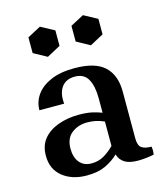

<svg xmlns="http://www.w3.org/2000/svg" viewBox="-106 -766 740 862"><g transform="rotate(-15 264.0 -335.0)"><path d="M192 15Q124 15 80 -20Q36 -55 36 -118Q36 -165 61 -195.5Q86 -226 129.5 -242Q173 -258 226 -258Q262 -258 287 -252.5Q312 -247 332 -239V-198Q296 -215 254 -215Q211 -215 181 -191.5Q151 -168 151 -120Q151 -79 171 -55.5Q191 -32 226 -32Q259 -32 285 -47.5Q311 -63 332 -85L340 -43Q314 -18 279 -1.5Q244 15 192 15ZM444 -307V-90Q444 -57 459 -46Q474 -35 505 -35Q508 -17 505 2Q486 6 466.5 8Q447 10 431 10Q390 10 368.5 -4Q347 -18 340 -43L332 -85V-306Q332 -362 314 -395Q296 -428 253 -428Q212 -428 191.5 -400Q171 -372 176 -323H61Q61 -362 83.5 -394Q106 -426 150.5 -445.5Q195 -465 261 -465Q357 -465 400.5 -424.5Q444 -384 444 -307ZM160 -685 223 -651V-579L160 -545L98 -579V-652ZM360 -685 423 -651V-579L360 -545L298 -579V-652Z"/></g></svg>

Font: Poltawski Nowy SemiBold
Style: Regular
Weight: 600
Version: Version 1.001;gftools[0.9.25]